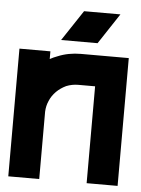

<svg xmlns="http://www.w3.org/2000/svg" viewBox="-49 -687 533 727"><g transform="rotate(5 217.5 -324.0)"><path d="M241.2 -647.9H379.4L302.7 -531.7H164.1ZM425.3 -485.8V0H307.6V-368.2H243.7Q220.2 -368.2 198.2 -359.4Q176.8 -349.1 161.6 -334Q145 -317.4 136.7 -296.9Q128.4 -278.3 127.4 -256.3V0H9.8V-485.4H127.4V-456.1Q141.6 -463.9 155.3 -468.8Q195.8 -485.8 243.7 -485.8Z"/></g></svg>

Font: Sangha Kali
Style: Regular
Weight: 400
Designer: Seslavinskaya Anna
Foundry: Popkern
Version: Version 2.000;PS 002.000;hotconv 1.0.88;makeotf.lib2.5.64775